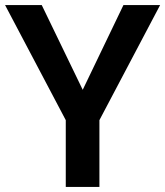

<svg xmlns="http://www.w3.org/2000/svg" viewBox="-25 -739 653 759"><path d="M608 -719 368 -264V0H235V-264L-5 -719H140L302 -384L463 -719Z"/></svg>

Font: Freesentation 7 Bold
Style: Regular
Weight: 700
Designer: glyphs from Roboto by Christian Robertson / Hangul glyphs from Noto Sans CJK(Source Han Sans) by Jang Soo-young and Kang
Foundry: PT&
Version: Version 2.001